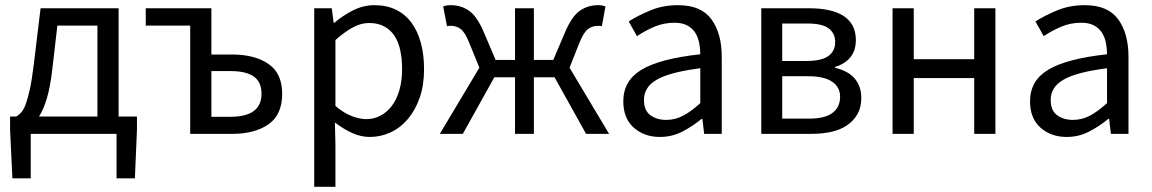

<svg xmlns="http://www.w3.org/2000/svg" viewBox="-20 -518 4458 743"><path d="M99 0V172H28L19 -15V-67H43Q53 -73 62.5 -83.5Q72 -94 80 -116Q88 -138 96 -175Q104 -212 111 -271L137 -486H439V-67H510V-15L502 172H431V0ZM183 -255Q175 -183 161.5 -138Q148 -93 131 -67H357V-419H202Z M716 0V-419H544V-486H798V-307H879Q966 -307 1019 -270.5Q1072 -234 1072 -155Q1072 -74 1019 -37Q966 0 879 0ZM798 -66H871Q992 -66 992 -155Q992 -201 962 -222Q932 -243 871 -243H798Z M1196 205V-486H1264L1271 -430H1274Q1307 -458 1346.5 -478Q1386 -498 1429 -498Q1476 -498 1512 -480.5Q1548 -463 1572 -430.5Q1596 -398 1608.5 -352.5Q1621 -307 1621 -250Q1621 -188 1604 -139.5Q1587 -91 1558 -57Q1529 -23 1491 -5.5Q1453 12 1411 12Q1377 12 1343.5 -3Q1310 -18 1276 -44L1278 41V205ZM1397 -57Q1427 -57 1452.5 -70.5Q1478 -84 1496.5 -108.5Q1515 -133 1525.5 -169Q1536 -205 1536 -250Q1536 -290 1529 -323Q1522 -356 1506.5 -379.5Q1491 -403 1466.5 -416Q1442 -429 1408 -429Q1377 -429 1345.5 -412Q1314 -395 1278 -363V-108Q1311 -80 1342 -68.5Q1373 -57 1397 -57Z M1682 0 1835 -256 1796 -352Q1779 -394 1762.5 -406Q1746 -418 1726 -418Q1721 -418 1718 -418Q1715 -418 1710 -416L1695 -493Q1708 -498 1724 -498Q1764 -498 1795 -476.5Q1826 -455 1852 -394L1898 -286H1973V-486H2046V-286H2121L2167 -394Q2193 -455 2224 -476.5Q2255 -498 2295 -498Q2311 -498 2323 -493L2309 -416Q2304 -418 2301 -418Q2298 -418 2293 -418Q2273 -418 2256 -406Q2239 -394 2222 -352L2184 -256L2337 0H2248L2126 -219H2046V0H1973V-219H1893L1771 0Z M2534 12Q2473 12 2432.5 -24Q2392 -60 2392 -126Q2392 -206 2463 -248.5Q2534 -291 2690 -308Q2690 -331 2685.5 -353Q2681 -375 2670 -392Q2659 -409 2639.5 -419.5Q2620 -430 2590 -430Q2548 -430 2511 -414Q2474 -398 2445 -378L2413 -435Q2447 -457 2496 -477.5Q2545 -498 2604 -498Q2693 -498 2733 -443.5Q2773 -389 2773 -298V0H2705L2698 -58H2695Q2660 -29 2620 -8.5Q2580 12 2534 12ZM2558 -54Q2593 -54 2624 -70.5Q2655 -87 2690 -119V-254Q2629 -246 2587.5 -235Q2546 -224 2520.5 -209Q2495 -194 2483.5 -174.5Q2472 -155 2472 -132Q2472 -90 2497 -72Q2522 -54 2558 -54Z M2926 0V-486H3113Q3153 -486 3186 -479Q3219 -472 3242.5 -457.5Q3266 -443 3279 -419.5Q3292 -396 3292 -363Q3292 -322 3270.5 -296Q3249 -270 3211 -259V-256Q3232 -251 3250.5 -242Q3269 -233 3283 -219Q3297 -205 3305 -185Q3313 -165 3313 -139Q3313 -103 3298.5 -77Q3284 -51 3258.5 -33.5Q3233 -16 3198 -8Q3163 0 3121 0ZM3007 -282H3099Q3160 -282 3186 -301.5Q3212 -321 3212 -355Q3212 -389 3187 -408Q3162 -427 3105 -427H3007ZM3007 -59H3112Q3172 -59 3201.5 -81Q3231 -103 3231 -144Q3231 -181 3200 -202Q3169 -223 3107 -223H3007Z M3434 0V-486H3516V-289H3750V-486H3832V0H3750V-216H3516V0Z M4108 12Q4047 12 4006.5 -24Q3966 -60 3966 -126Q3966 -206 4037 -248.5Q4108 -291 4264 -308Q4264 -331 4259.5 -353Q4255 -375 4244 -392Q4233 -409 4213.5 -419.5Q4194 -430 4164 -430Q4122 -430 4085 -414Q4048 -398 4019 -378L3987 -435Q4021 -457 4070 -477.5Q4119 -498 4178 -498Q4267 -498 4307 -443.5Q4347 -389 4347 -298V0H4279L4272 -58H4269Q4234 -29 4194 -8.5Q4154 12 4108 12ZM4132 -54Q4167 -54 4198 -70.5Q4229 -87 4264 -119V-254Q4203 -246 4161.5 -235Q4120 -224 4094.5 -209Q4069 -194 4057.5 -174.5Q4046 -155 4046 -132Q4046 -90 4071 -72Q4096 -54 4132 -54Z"/></svg>

Font: Giro Regular
Style: Regular
Weight: 400
Designer: Paul D. Hunt
Foundry: Adobe Systems Incorporated
Version: Version 1.000;PS 1.0;hotconv 1.0.88;makeotf.lib2.5.647800